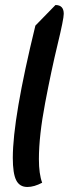

<svg xmlns="http://www.w3.org/2000/svg" viewBox="-20 -720 285 765"><path d="M89 25Q58 25 44.5 -2Q31 -29 31 -91Q31 -250 121 -618L201 -700Q234 -700 234 -665Q234 -644 209.5 -543Q185 -442 160 -310.5Q135 -179 135 -86Q135 -27 148 8Q116 25 89 25Z"/></svg>

Font: Lemonada Light
Style: Regular
Weight: 300
Designer: Mohamed Gaber (Arabic), Eduardo Tunni (Latin)
Foundry: Kief Type Foundry
Version: Version 4.004